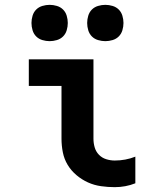

<svg xmlns="http://www.w3.org/2000/svg" viewBox="-20 -765 640 793"><path d="M454 8Q426 8 397.5 4Q369 0 343.5 -11.5Q318 -23 296 -41.5Q274 -60 259.5 -84Q245 -108 239.5 -136Q234 -164 234 -192V-410H99V-520H366V-192Q366 -174 371 -156.5Q376 -139 388.5 -126Q401 -113 418.5 -107.5Q436 -102 454 -102Q476 -102 497.5 -106Q519 -110 539 -118V-8Q519 0 497.5 4Q476 8 454 8ZM415 -595Q400 -595 385 -599.5Q370 -604 359.5 -614.5Q349 -625 344.5 -640Q340 -655 340 -670Q340 -685 344.5 -700Q349 -715 359.5 -725.5Q370 -736 385 -740.5Q400 -745 415 -745Q430 -745 445 -740.5Q460 -736 470.5 -725.5Q481 -715 485.5 -700Q490 -685 490 -670Q490 -655 485.5 -640Q481 -625 470.5 -614.5Q460 -604 445 -599.5Q430 -595 415 -595ZM185 -595Q170 -595 155 -599.5Q140 -604 129.5 -614.5Q119 -625 114.5 -640Q110 -655 110 -670Q110 -685 114.5 -700Q119 -715 129.5 -725.5Q140 -736 155 -740.5Q170 -745 185 -745Q200 -745 215 -740.5Q230 -736 240.5 -725.5Q251 -715 255.5 -700Q260 -685 260 -670Q260 -655 255.5 -640Q251 -625 240.5 -614.5Q230 -604 215 -599.5Q200 -595 185 -595Z"/></svg>

Font: Iosevka HT Extrabold Extended
Style: Regular
Weight: 800
Width: 7
Monospace: yes
Designer: Belleve Invis
Foundry: Belleve Invis
Version: Version 32.3.0; ttfautohint (v1.8.4)